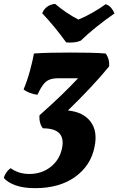

<svg xmlns="http://www.w3.org/2000/svg" viewBox="-87 -737 617 1001"><path d="M96 244Q36 244 -5 229.5Q-46 215 -67 191Q-64 177 -54 162.5Q-44 148 -31 140Q-14 153 11 161.5Q36 170 66 170Q131 170 178 132.5Q225 95 237 33Q256 -68 137 -68Q127 -79 122 -97.5Q117 -116 119 -136Q241 -244 320 -329H218Q190 -329 171.5 -322Q153 -315 138.5 -296Q124 -277 108 -243Q89 -245 69 -252.5Q49 -260 36 -271Q55 -316 69 -367.5Q83 -419 90 -458Q127 -461 178 -462Q229 -463 279 -463Q333 -463 381 -462Q429 -461 464 -458Q485 -429 482 -391Q439 -338 381.5 -277Q324 -216 267 -161Q347 -153 385 -103Q423 -53 406 28Q387 126 305 185Q223 244 96 244ZM258 -516Q230 -555 198 -594Q166 -633 133 -668Q151 -711 200 -717Q226 -695 258 -673Q290 -651 322 -635Q359 -650 397 -672Q435 -694 464 -715Q481 -710 492.5 -696Q504 -682 510 -667Q465 -636 418 -598.5Q371 -561 334 -525Q318 -518 298 -516Q278 -514 258 -516Z"/></svg>

Font: Vollkorn ExtraBold
Style: Italic
Weight: 800
Italic angle: -11°
Designer: Friedrich Althausen
Foundry: Friedrich Althausen
Version: Version 5.000; ttfautohint (v1.8.3)